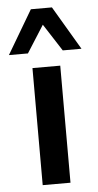

<svg xmlns="http://www.w3.org/2000/svg" viewBox="-60 -784 418 817"><g transform="rotate(-5 149.0 -375.0)"><path d="M75 -563.8H-6.2L103.8 -750H193.8L303.8 -563.8H223.8L148.8 -680ZM88.8 0V-500H207.5V0Z"/></g></svg>

Font: Now Medium
Style: Regular
Weight: 500
Designer: Alfredo Marco Pradil
Foundry: Alfredo Marco Pradil
Version: Version 1.002;PS 001.002;hotconv 1.0.88;makeotf.lib2.5.64775